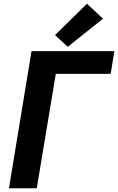

<svg xmlns="http://www.w3.org/2000/svg" viewBox="-20 -1009 633 1029"><path d="M28 0H177L279 -613H573L593 -735H149ZM343 -758 532 -909 446 -989 275 -821Z"/></svg>

Font: Iosevka Sparkle Heavy
Style: Italic
Weight: 900
Italic angle: -9°
Designer: Belleve Invis
Foundry: Belleve Invis
Version: Version 4.5.0; ttfautohint (v1.8.3)